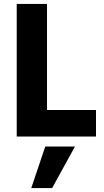

<svg xmlns="http://www.w3.org/2000/svg" viewBox="-20 -694 528 976"><path d="M245 262H139L210 51H361ZM468 0H65V-674H219V-135H468Z"/></svg>

Font: Hind Guntur
Style: Bold
Weight: 700
Designer: Manushi Parikh, Hitesh Malaviya
Foundry: Indian Type Foundry
Version: Version 1.002;PS 1.0;hotconv 1.0.86;makeotf.lib2.5.63406; tt